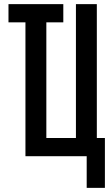

<svg xmlns="http://www.w3.org/2000/svg" viewBox="-20 -755 540 928"><path d="M487 153H399V0H103V-647H21V-735H286V-647H204V-88H347V-735H448V-88H487Z"/></svg>

Font: Iosevka Term Semibold
Style: Regular
Weight: 600
Monospace: yes
Designer: Belleve Invis
Foundry: Belleve Invis
Version: Version 31.4.0